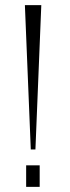

<svg xmlns="http://www.w3.org/2000/svg" viewBox="-20 -728 274 749"><path d="M141.1 -708H77.1L100.1 -145H118.2ZM82 1V-83H134.8V1Z"/></svg>

Font: Halibut Thin
Style: Regular
Weight: 250
Designer: Matteo Maggi
Foundry: Collletttivo
Version: Version 3.080 | FøM Fix